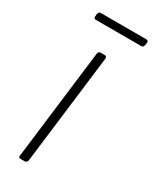

<svg xmlns="http://www.w3.org/2000/svg" viewBox="-169 -681 591 730"><g transform="rotate(30 127.0 -316.5)"><path d="M50 -10 109 -492Q111 -502 120 -502H138Q147 -502 147 -492L88 -10Q87 -6 84 -3Q81 0 77 0H58Q48 0 50 -10ZM33 -611 34 -623Q36 -633 45 -633H245Q254 -633 254 -623L252 -611Q250 -601 241 -601H41Q37 -601 34.5 -604Q32 -607 33 -611Z"/></g></svg>

Font: Barlow Semi Condensed ExLight
Style: Italic
Weight: 275
Width: 4
Italic angle: -7°
Designer: Jeremy Tribby
Foundry: Tribby Type
Version: Version 1.408